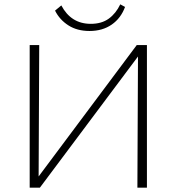

<svg xmlns="http://www.w3.org/2000/svg" viewBox="-20 -866 815 886"><path d="M136 0V-22L611 -658H639V-635L164 0ZM117 0V-658H161L158 0ZM614 0 617 -658H658V0ZM393 -723Q336 -723 295.5 -749Q255 -775 234 -817L263 -841Q285 -799 319 -777.5Q353 -756 399 -756Q449 -756 482 -780Q515 -804 535 -846L557 -834Q538 -782 495.5 -752.5Q453 -723 393 -723Z"/></svg>

Font: Ysabeau SC ExtraLight
Style: Regular
Weight: 250
Designer: Christian Thalmann (Catharsis Fonts)
Version: Version 2.001;gftools[0.9.30]; featfreeze: smcp